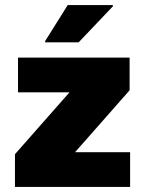

<svg xmlns="http://www.w3.org/2000/svg" viewBox="-20 -737 572 757"><path d="M39 0V-129L254 -373H51V-510H491V-381L276 -137H493V0ZM158 -570V-575L247 -717H425V-712L290 -570Z"/></svg>

Font: Saira Thin ExtraBold
Style: Regular
Weight: 800
Version: Version 1.101